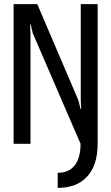

<svg xmlns="http://www.w3.org/2000/svg" viewBox="-20 -714 540 932"><path d="M371 -16 139 -553 129 -595H126L128 -550V-16H46V-694H161L361 -226L371 -185H374L372 -229V-694H454V-16Q454 87 403.5 142.5Q353 198 260 198V125Q314 125 342.5 89Q371 53 371 -16Z"/></svg>

Font: D2Coding ligature
Style: Regular
Weight: 400
Monospace: yes
Designer: Yong-Rak Park; Jeong-Hwan Yoon; Sang-Min Lee;
Foundry: NHN Corporation
Version: Version 1.3.2; Build 20180524